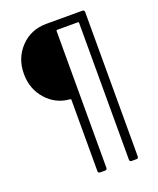

<svg xmlns="http://www.w3.org/2000/svg" viewBox="-162 -797 901 1094"><g transform="rotate(-20 288.5 -250.0)"><path d="M253.9 -700.2H472.2Q484.9 -700.2 484.9 -687V187Q484.9 200.2 472.2 200.2H443.8Q431.2 200.2 431.2 187V-642.1Q431.2 -647 425.8 -647H299.8Q294.9 -647 294.9 -642.1V187Q294.9 200.2 282.2 200.2H252.9Q240.2 200.2 240.2 187V-245.1Q240.2 -250 234.9 -250Q149.9 -255.9 93 -319.8Q36.1 -383.8 36.1 -475.1Q36.1 -570.8 98.1 -635.5Q160.2 -700.2 253.9 -700.2Z"/></g></svg>

Font: Barlow
Style: Regular
Weight: 400
Designer: Jeremy Tribby
Foundry: Jeremy Tribby
Version: Version 1.101